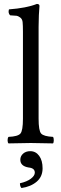

<svg xmlns="http://www.w3.org/2000/svg" viewBox="-20 -718 304 964"><path d="M95.2 -122.1V-559.1Q95.2 -591.3 93.5 -607.2Q91.8 -623 80.8 -630.6Q69.8 -638.2 64 -638.7Q58.1 -639.2 30.8 -641.1Q19.5 -652.3 24.9 -670.9Q113.8 -677.7 165 -698.2Q178.2 -698.2 178.2 -688Q174.3 -647.9 173.8 -583V-122.1Q173.8 -62 186.5 -47.6Q199.2 -33.2 246.1 -30.8Q250 -25.9 250 -13.9Q250 -2 246.1 2Q160.2 0 134.8 0Q106.9 0 22.9 2Q18.1 -2 18.1 -13.9Q18.1 -25.9 22.9 -30.8Q69.8 -32.7 82.5 -47.4Q95.2 -62 95.2 -122.1ZM131.8 41Q159.7 41 176.8 64.5Q193.8 87.9 193.8 127Q193.8 168.9 164.3 194.1Q134.8 219.2 87.9 226.1Q80.1 218.3 80.1 202.1Q115.2 194.3 135 179.2Q154.8 164.1 154.8 148.9Q154.8 126 124 123Q82 116.2 82 84Q82 65.9 95.9 53.5Q109.9 41 131.8 41Z"/></svg>

Font: Linux Libertine Capitals
Style: Small Caps
Weight: 400
Designer: Philipp H. Poll
Foundry: Philipp H. Poll
Version: Version 5.1.3